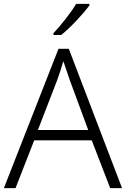

<svg xmlns="http://www.w3.org/2000/svg" viewBox="-20 -968 648 988"><path d="M440 -940V-948H372C346 -904 292 -836 255 -797V-788H295C345 -828 410 -899 440 -940ZM547 0H608L334 -717H281L0 0H60L156 -246H452ZM339 -556 434 -299H175L274 -555C283 -580 296 -618 306 -653C316 -622 332 -575 339 -556Z"/></svg>

Font: Noto Sans Telugu Light
Style: Regular
Weight: 300
Designer: Jelle Bosma - Monotype Design Team
Foundry: Monotype Imaging Inc.
Version: Version 2.005